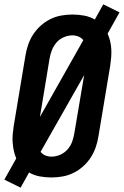

<svg xmlns="http://www.w3.org/2000/svg" viewBox="-31 -810 571 885"><path d="M64 55 -11 18 44 -80Q37 -96 33 -114Q29 -132 27.5 -151Q26 -170 27.5 -189Q29 -208 32 -228L86 -552Q90 -578 98.5 -603Q107 -628 121.5 -650.5Q136 -673 156.5 -691.5Q177 -710 201.5 -722Q226 -734 252 -738.5Q278 -743 303 -743Q331 -743 357.5 -738Q384 -733 406 -720L445 -790L520 -753L465 -655Q472 -639 476.5 -621Q481 -603 482 -584Q483 -565 481.5 -546Q480 -527 477 -507L423 -183Q419 -157 410.5 -132Q402 -107 387.5 -84.5Q373 -62 352.5 -43.5Q332 -25 307.5 -13Q283 -1 257 3.5Q231 8 206 8Q178 8 151.5 3Q125 -2 103 -15ZM153 -271 353 -625Q344 -636 331 -641.5Q318 -647 303 -647Q283 -647 263 -638.5Q243 -630 229 -613.5Q215 -597 207.5 -577Q200 -557 197 -537ZM206 -88Q226 -88 246 -96.5Q266 -105 280.5 -121.5Q295 -138 302 -158Q309 -178 312 -198L357 -464L156 -110Q165 -99 178 -93.5Q191 -88 206 -88Z"/></svg>

Font: Iosevka
Style: Bold Italic
Weight: 700
Italic angle: -9°
Monospace: yes
Designer: Belleve Invis
Foundry: Belleve Invis
Version: Version 32.5.0; ttfautohint (v1.8.4)